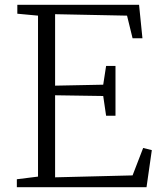

<svg xmlns="http://www.w3.org/2000/svg" viewBox="-20 -778 684 798"><path d="M138 -44V-713L52 -721V-758H558L572 -619H531L508 -713L209 -719V-422L409 -426L421 -504H460V-297H421L409 -379L209 -382V-41L531 -49L575 -163L611 -154L589 0H50V-33Z"/></svg>

Font: Martel UltraLight
Style: Regular
Weight: 250
Designer: Dan Reynolds
Foundry: Dan Reynolds
Version: Version 1.001; ttfautohint (v1.1) -l 5 -r 5 -G 72 -x 0 -D la